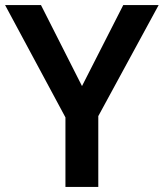

<svg xmlns="http://www.w3.org/2000/svg" viewBox="-20 -734 643 754"><path d="M302 -396 141 -714H0L237 -273V0H366V-278L603 -714H464Z"/></svg>

Font: Noto Sans Khmer UI SemiBold
Style: Regular
Weight: 600
Designer: Danh Hong and the Monotype Design Team
Foundry: Monotype Imaging Inc.
Version: Version 2.002